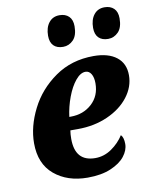

<svg xmlns="http://www.w3.org/2000/svg" viewBox="-86 -826 706 899"><g transform="rotate(-10 267.0 -376.0)"><path d="M38 -192Q38 -271 79.5 -353.5Q121 -436 199.5 -491Q278 -546 383 -546Q453 -546 492 -515.5Q531 -485 531 -429Q531 -374 494.5 -326.5Q458 -279 394 -250.5Q330 -222 252 -222H216Q213 -204 213 -182Q213 -74 309 -74Q351 -74 387 -99Q423 -124 445 -159Q458 -146 458 -115Q458 -85 435.5 -56.5Q413 -28 368 -9Q323 10 258 10Q162 10 100 -42Q38 -94 38 -192ZM229 -285Q289 -285 329.5 -322Q370 -359 370 -419Q370 -447 360 -463.5Q350 -480 333 -480Q309 -480 285.5 -451.5Q262 -423 245 -377.5Q228 -332 222 -285ZM190 -676Q190 -715 208.5 -738.5Q227 -762 259 -762Q287 -762 303.5 -746Q320 -730 320 -699Q320 -655 299.5 -634Q279 -613 251 -613Q222 -613 206 -629Q190 -645 190 -676ZM404 -676Q404 -715 422.5 -738.5Q441 -762 473 -762Q501 -762 517.5 -746Q534 -730 534 -699Q534 -655 513.5 -634Q493 -613 465 -613Q436 -613 420 -629Q404 -645 404 -676Z"/></g></svg>

Font: Noto Serif NarrowBlack
Style: Italic
Weight: 900
Width: 4
Italic angle: -12°
Designer: Monotype Design Team
Foundry: Monotype Imaging Inc.
Version: Version 1.001